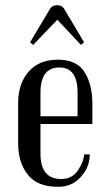

<svg xmlns="http://www.w3.org/2000/svg" viewBox="-20 -710 421 740"><path d="M336 -311V-232H136V-118Q136 -20 216 -20Q259 -20 281.5 -55Q304 -90 304 -115H326Q326 -57 279 -16Q249 10 203 10Q124 10 87 -37Q50 -84 50 -157V-314Q50 -387 90 -433.5Q130 -480 203 -480Q276 -480 306 -432Q336 -384 336 -311ZM279 -262V-353Q279 -450 209 -450Q136 -450 136 -353V-262ZM171 -673Q180 -690 200 -690Q220 -690 229 -673L304 -547L292 -537L201 -634L108 -537L96 -547Z"/></svg>

Font: Trochut
Style: Regular
Weight: 400
Designer: Andreu Balius
Foundry: Andreu Balius
Version: Version 1.001